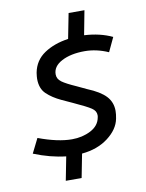

<svg xmlns="http://www.w3.org/2000/svg" viewBox="-81 -699 622 820"><g transform="rotate(-10 230.0 -289.0)"><path d="M173.8 -392.5Q173.8 -372.5 191.9 -359.4Q210 -346.2 252.5 -327.5L295 -307.5Q350 -285 374.4 -258.8Q398.8 -232.5 398.8 -195Q398.8 -180 395 -161.2Q386.2 -116.2 340 -81.2Q293.8 -46.2 226.2 -40L206.2 62.5H137.5L157.5 -40Q90 -47.5 18.8 -76.2L50 -138.8Q133.8 -107.5 195 -107.5Q240 -107.5 276.2 -126.2Q312.5 -145 318.8 -180Q320 -183.8 320 -190Q320 -208.8 301.2 -221.2Q282.5 -233.8 225 -260L178.8 -281.2Q141.2 -298.8 116.9 -321.9Q92.5 -345 92.5 -387.5Q92.5 -396.2 95 -413.8Q105 -466.2 148.1 -495Q191.2 -523.8 252.5 -532.5L273.8 -641.2H342.5L322.5 -536.2Q391.2 -532.5 443.8 -507.5L415 -446.2Q363.8 -468.8 312.5 -468.8Q252.5 -468.8 213.1 -448.1Q173.8 -427.5 173.8 -392.5Z"/></g></svg>

Font: Cambay
Style: Italic
Weight: 400
Italic angle: -11°
Designer: Pooja Saxena
Foundry: Pooja Saxena
Version: Version 1.019;PS 001.019;hotconv 1.0.70;makeotf.lib2.5.58329